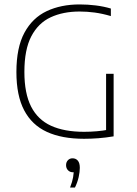

<svg xmlns="http://www.w3.org/2000/svg" viewBox="-20 -622 616 866"><path d="M359 4Q259.5 4 191.8 -27Q124 -58 89 -124.5Q54 -191 54 -297Q54 -407.5 90.2 -474.5Q126.5 -541.5 190.8 -571.8Q255 -602 339 -602Q376 -602 412 -597.5Q448 -593 480 -583.5V-549.5Q440.5 -561 406.5 -565.5Q372.5 -570 339 -570Q264.5 -570 208.5 -544Q152.5 -518 121.2 -458.2Q90 -398.5 90 -297.5Q90 -201 120.2 -141.5Q150.5 -82 210.2 -54.8Q270 -27.5 359 -27.5Q388 -27.5 417 -30Q446 -32.5 470.5 -37.5L458.5 -21V-289H492.5V-7Q456.5 -1 423.5 1.5Q390.5 4 359 4ZM296 224Q306.5 197 309.8 177Q313 157 313 139L315 155H309Q295.5 155 286.8 146Q278 137 278 123Q278 109.5 286.2 100.8Q294.5 92 307 92Q322 92 331 102.5Q340 113 340 135Q340 153 334.8 176.8Q329.5 200.5 318 224Z"/></svg>

Font: Encode Sans SC Thin
Style: Regular
Weight: 250
Designer: Multiple Designers
Foundry: Impallari Type
Version: Version 3.002